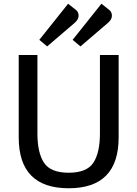

<svg xmlns="http://www.w3.org/2000/svg" viewBox="-20 -994 734 1026"><path d="M614 -700V-260Q614 12 347 12Q80 12 80 -260V-700H180V-280Q180 -178 215 -124.5Q250 -71 347 -71Q444 -71 479 -124.5Q514 -178 514 -280V-700ZM387 -940Q400 -929 400 -909.5Q400 -890 378 -871L232 -746L190 -781L344 -974ZM565 -940Q578 -929 578 -909.5Q578 -890 556 -871L410 -746L368 -781L522 -974Z"/></svg>

Font: Voces
Style: Regular
Weight: 400
Designer: Ana Paula Megda, Pablo Ugerman
Foundry: Ana Paula Megda, Pablo Ugerman
Version: Version 1.003